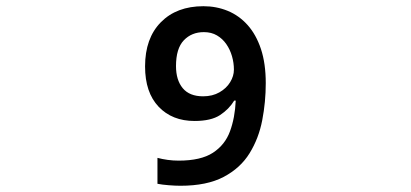

<svg xmlns="http://www.w3.org/2000/svg" viewBox="-20 -680 1310 612"><path d="M555.2 -87.9Q639.6 -87.9 693.1 -116.2Q746.6 -144.5 775.6 -191.7Q804.7 -238.8 815.9 -296.9Q827.1 -355 827.1 -415Q827.1 -477.5 811.8 -523.7Q796.4 -569.8 769.3 -600.1Q742.2 -630.4 706.1 -645.3Q669.9 -660.2 628.4 -660.2Q543 -660.2 492.7 -609.1Q442.4 -558.1 442.4 -468.3Q442.4 -385.3 485.6 -339.8Q528.8 -294.4 600.1 -294.4Q652.8 -294.4 681.4 -313.2Q710 -332 726.6 -359.4H731.4Q729 -304.7 713.1 -261.5Q697.3 -218.3 658.7 -193.1Q620.1 -168 549.3 -168Q531.7 -168 514.2 -170.4Q496.6 -172.9 481.9 -176.8V-94.2Q496.1 -91.3 517.6 -89.6Q539.1 -87.9 555.2 -87.9ZM627.4 -373Q584 -373 562.5 -398.9Q541 -424.8 541 -469.2Q541 -525.4 565.9 -551.5Q590.8 -577.6 629.9 -577.6Q653.8 -577.6 671.6 -567.1Q689.5 -556.6 701.4 -539.3Q713.4 -522 719.5 -500.7Q725.6 -479.5 725.6 -458Q725.6 -437.5 713.6 -418Q701.7 -398.4 679.4 -385.7Q657.2 -373 627.4 -373Z"/></svg>

Font: Noto Emoji SemiBold
Style: Regular
Weight: 600
Version: Version 2.000